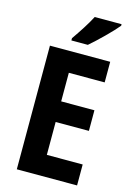

<svg xmlns="http://www.w3.org/2000/svg" viewBox="-137 -1002 742 1071"><g transform="rotate(15 233.5 -466.5)"><path d="M427 -924V-933H272C249 -888 214 -835 180 -786V-773H275C323 -814 396 -886 427 -924ZM420 0V-121H213V-311H405V-430H213V-595H420V-714H72V0Z"/></g></svg>

Font: Noto Sans Arabic UI Cn
Style: Bold
Weight: 700
Width: 3
Designer: Monotype Design Team, Nadine Chahine and Nizar Qandah
Foundry: Monotype Imaging Inc.
Version: Version 2.010